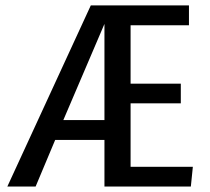

<svg xmlns="http://www.w3.org/2000/svg" viewBox="-20 -680 764 700"><path d="M668.9 -587.9H456.1V-375H639.2V-303.2H456.1V-71.8H683.1L675.8 0H360.8V-169.9H181.2L109.9 0H6.8L311 -660.2H668.9ZM210.9 -242.2H360.8V-592.8Z"/></svg>

Font: Sansita Light
Style: Regular
Weight: 300
Designer: Pablo Cosgaya
Foundry: Omnibus-Type
Version: Version 1.006;hotconv 1.0.109;makeotfexe 2.5.65596